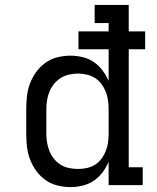

<svg xmlns="http://www.w3.org/2000/svg" viewBox="-20 -755 640 783"><path d="M267 8Q241 8 214.5 1.5Q188 -5 166 -20.5Q144 -36 128 -58Q112 -80 102.5 -105Q93 -130 90 -156.5Q87 -183 87 -210V-310Q87 -337 90 -363.5Q93 -390 102.5 -415Q112 -440 128 -462Q144 -484 166 -499.5Q188 -515 214.5 -521.5Q241 -528 267 -528Q292 -528 317 -522Q342 -516 362.5 -502Q383 -488 398 -468Q413 -448 423 -425V-554H300V-627H423V-661H366V-735H505V-627H572V-554H505V-73H562V0H423V-95Q413 -72 398 -52Q383 -32 362.5 -18Q342 -4 317 2Q292 8 267 8ZM299 -66Q317 -66 335 -70Q353 -74 368 -83.5Q383 -93 394 -108Q405 -123 411.5 -139.5Q418 -156 420.5 -174Q423 -192 423 -210V-310Q423 -328 420.5 -346Q418 -364 411.5 -380.5Q405 -397 394 -412Q383 -427 368 -436.5Q353 -446 335 -450.5Q317 -455 299 -455Q281 -455 262.5 -451Q244 -447 228.5 -437.5Q213 -428 201 -413.5Q189 -399 182 -382Q175 -365 172 -346.5Q169 -328 169 -310V-210Q169 -192 172 -173.5Q175 -155 182 -138Q189 -121 201 -106.5Q213 -92 228.5 -82.5Q244 -73 262.5 -69.5Q281 -66 299 -66Z"/></svg>

Font: Iosevka Plex Etoile
Style: Regular
Weight: 400
Designer: Belleve Invis
Foundry: Belleve Invis
Version: Version 25.1.1; ttfautohint (v1.8.4)